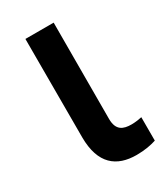

<svg xmlns="http://www.w3.org/2000/svg" viewBox="-146 -609 584 679"><g transform="rotate(-30 146.5 -269.0)"><path d="M72.1 -545.5V-143.8C72.4 -34.4 127.1 6.7 208.1 6.7C242.2 6.7 269.2 1.1 288.7 -5.3V-100.9C279.5 -98.7 263.1 -95.9 246.4 -95.9C213.1 -95.9 186.8 -105.5 186.8 -152.7L187.5 -545.5Z"/></g></svg>

Font: Magic Ui Pro Semi Bold
Style: Regular
Weight: 600
Designer: Stefan Endress, Andreas Faust
Version: Version 1.000;FEAKit 1.0